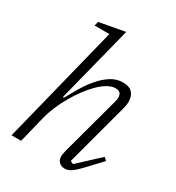

<svg xmlns="http://www.w3.org/2000/svg" viewBox="-184 -868 906 991"><g transform="rotate(30 269.5 -373.0)"><path d="M354 12Q332 12 319 -0.5Q306 -13 306 -33Q306 -41 308 -51Q310 -61 312 -71L406 -418Q410 -431 410 -444Q410 -479 375 -479Q352 -479 327 -464.5Q302 -450 276 -424Q253 -401 230.5 -370.5Q208 -340 187.5 -305Q167 -270 151 -232Q135 -194 126 -158L87 0H30L206 -705H118L124 -730L276 -758L161 -305L167 -302Q186 -338 209.5 -377.5Q233 -417 261 -449.5Q289 -482 321.5 -503Q354 -524 393 -524Q432 -524 449.5 -504Q467 -484 467 -452Q467 -441 465 -430Q463 -419 460 -407L361 -38L379 -30L502 -144L519 -129L441 -46Q408 -11 389.5 0.5Q371 12 354 12Z"/></g></svg>

Font: IBM Plex Serif Light
Style: Italic
Weight: 300
Italic angle: -14°
Designer: Mike Abbink, Paul van der Laan, Pieter van Rosmalen
Foundry: Bold Monday
Version: Version 3.001